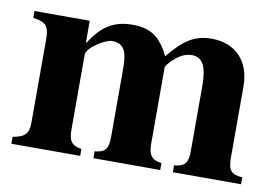

<svg xmlns="http://www.w3.org/2000/svg" viewBox="-58 -565 949 657"><g transform="rotate(10 416.5 -236.5)"><path d="M814 0V-24C775 -26 764 -40 764 -83V-331C764 -420 711 -473 629 -473C572 -473 534 -450 482 -386C452 -449 417 -473 354 -473C290 -473 248 -447 210 -386H207V-461H15V-437C59 -431 71 -420 71 -373V-86C71 -45 60 -32 16 -24V0H255V-24C220 -29 210 -45 210 -83V-344C210 -368 271 -406 294 -406C333 -406 348 -383 348 -323V-83C348 -42 338 -27 301 -24V0H533V-24C498 -28 487 -45 487 -83V-348C487 -353 501 -371 514 -381C535 -399 554 -406 572 -406C610 -406 625 -373 625 -311V-83C625 -41 615 -27 577 -24V0Z"/></g></svg>

Font: XITS Math
Style: Bold
Weight: 700
Designer: MicroPress Inc., with final additions and corrections provided by Coen Hoffman, Elsevier (retired)
Version: Version 1.105